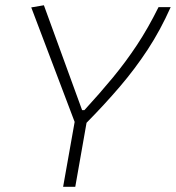

<svg xmlns="http://www.w3.org/2000/svg" viewBox="-20 -721 679 741"><path d="M223.6 0 268.1 -250.5 100.6 -692.4 149.4 -700.7 296.9 -295.9H305.7Q365.7 -361.3 415.5 -421.6Q465.3 -481.9 508.8 -547.6Q552.2 -613.3 591.8 -693.4H638.7Q599.1 -604.5 550.3 -530Q501.5 -455.6 442.9 -387Q384.3 -318.4 314 -247.1L270.5 0Z"/></svg>

Font: CaskaydiaCove NFP ExtraLight
Style: Italic
Weight: 200
Italic angle: -10°
Designer: Aaron Bell
Foundry: Saja Typeworks
Version: Version 2111.001; VTT 6.35;Nerd Fonts 3.1.1